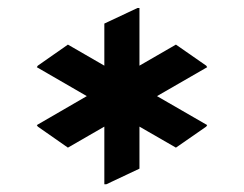

<svg xmlns="http://www.w3.org/2000/svg" viewBox="-20 -777 618 486"><path d="M333 -756.8V-610.8L425.3 -664.1L502 -610.8L504.4 -606.9L377.4 -533.7L504.4 -460.4L502 -456.5L425.3 -403.3L333 -456.5V-350.1L249 -310.5H244.1V-456.5L151.9 -403.3L75.7 -456.5L73.2 -460.4L199.7 -533.7L73.2 -606.9L75.7 -610.8L151.9 -664.1L244.1 -610.8V-717.3L328.1 -756.8Z"/></svg>

Font: Nova Cut
Style: Book
Weight: 400
Version: Version 2.000